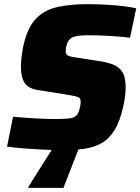

<svg xmlns="http://www.w3.org/2000/svg" viewBox="-20 -716 677 926"><path d="M278 8Q234 8 185.5 5.5Q137 3 92 -0.5Q47 -4 14 -9L43 -153Q97 -148 151 -145Q205 -142 241 -142Q283 -142 306 -144Q329 -146 341 -153Q354 -160 361.5 -183Q369 -206 369 -226Q369 -237 364.5 -242.5Q360 -248 342.5 -252Q325 -256 287 -262L162 -282Q116 -289 98.5 -316.5Q81 -344 81 -392Q81 -437 93 -497Q113 -584 153.5 -626Q194 -668 256.5 -682Q319 -696 403 -696Q445 -696 489.5 -693.5Q534 -691 572.5 -686.5Q611 -682 637 -676L607 -534Q569 -539 513 -542.5Q457 -546 409 -546Q344 -546 324 -533Q309 -523 303 -504.5Q297 -486 297 -467Q297 -453 308.5 -447.5Q320 -442 351 -438L467 -420Q498 -415 525 -405Q552 -395 569 -370Q586 -345 586 -296Q586 -278 583.5 -255Q581 -232 575 -205Q559 -132 533 -89.5Q507 -47 470.5 -26Q434 -5 386 1.5Q338 8 278 8ZM117 190V185L245 -18H366L365 -13L286 190Z"/></svg>

Font: Saira ExtraBold
Style: Italic
Weight: 800
Italic angle: -12°
Designer: Hector Gatti with collaboration of the Omnibus-Type team
Foundry: Omnibus-Type
Version: Version 1.100; ttfautohint (v1.8.3)